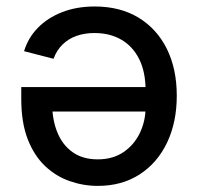

<svg xmlns="http://www.w3.org/2000/svg" viewBox="-20 -578 625 604"><path d="M277.8 -557.6Q357.9 -557.6 415.8 -522.5Q473.6 -487.3 504.9 -424.3Q536.1 -361.3 536.1 -276.9Q536.1 -193.4 505.6 -129.4Q475.1 -65.4 419.2 -29.3Q363.3 6.8 287.6 6.8Q242.7 6.8 199.7 -8.1Q156.7 -22.9 122.3 -55.2Q87.9 -87.4 67.4 -139.6Q46.9 -191.9 46.9 -266.6V-304.2H476.6V-227.1H98.1L144 -253.9Q144 -202.1 160.2 -162.1Q176.3 -122.1 208.3 -99.4Q240.2 -76.7 287.6 -76.7Q335 -76.7 368.7 -99.6Q402.3 -122.6 420.2 -160.2Q438 -197.8 438 -240.7V-293Q438 -351.6 418 -391.8Q397.9 -432.1 361.8 -453.1Q325.7 -474.1 277.3 -474.1Q246.1 -474.1 220.7 -465.1Q195.3 -456.1 176.8 -438Q158.2 -419.9 148.4 -393.1L55.7 -417Q68.4 -459 99.1 -490.5Q129.9 -522 175.5 -539.8Q221.2 -557.6 277.8 -557.6Z"/></svg>

Font: Inter Cardless
Style: Regular
Weight: 400
Designer: Rasmus Andersson
Foundry: rsms
Version: Version 4.001;git-9221beed3